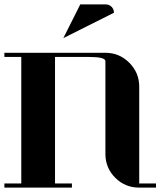

<svg xmlns="http://www.w3.org/2000/svg" viewBox="-20 -856 732 876"><path d="M0 0V-19H77.1V-596.2H0V-615.2H460.9Q524.4 -615.2 569.8 -569.8Q615.2 -524.4 615.2 -460.9V-19H691.9V0H615.2Q550.8 0 505.9 -44.9Q460.9 -89.8 460.9 -153.8V-577.1Q460.9 -596.2 384.8 -596.2H231V-19H308.1V0ZM269 -682.1 346.2 -835.9H461.9Q478 -835.9 488.8 -825.2Q500 -814 500 -797.9Z"/></svg>

Font: Hjet
Style: Regular
Weight: 400
Designer: T. Christopher White
Version: Version 1.2